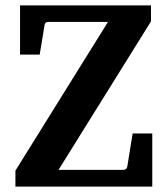

<svg xmlns="http://www.w3.org/2000/svg" viewBox="-20 -691 621 711"><path d="M37.1 0V-59.1L379.9 -609.9H159.2Q146.5 -609.9 145 -598.1L127 -488.8H54.2V-670.9H539.1V-611.8L196.8 -62H436Q448.2 -62 451.2 -73.2L471.2 -196.8H543.9V0Z"/></svg>

Font: Charis SIL APac
Style: Bold
Weight: 700
Foundry: SIL International
Version: Version 5.000